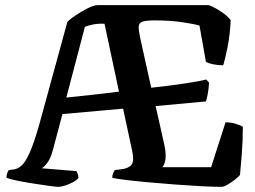

<svg xmlns="http://www.w3.org/2000/svg" viewBox="-20 -724 988 744"><path d="M205 0Q197 0 172 -3.5Q147 -7 114.5 -12Q82 -17 51.5 -23Q21 -29 5 -35Q5 -45 8 -53Q11 -61 14 -65L30 -67Q46 -68 61.5 -80.5Q77 -93 94 -130Q111 -167 132 -241L241 -639Q250 -649 273 -664.5Q296 -680 320 -692Q344 -704 358 -704H789Q811 -696 836 -679.5Q861 -663 874 -646Q871 -587 861.5 -540Q852 -493 845 -471Q824 -471 805.5 -475Q787 -479 778 -484L753 -625Q733 -631 685.5 -638Q638 -645 579 -645Q546 -645 532 -640Q518 -635 517.5 -620.5Q517 -606 523 -578L566 -384Q640 -392 699 -401Q758 -410 779 -416L790 -404Q789 -381 785 -360Q781 -339 778 -331L583 -313L617 -162Q630 -101 609 -76H798L854 -250Q876 -250 894.5 -244Q913 -238 921 -233Q921 -179 917 -127.5Q913 -76 910 -46Q903 -38 889 -27Q875 -16 861 -8Q847 0 838 0Q807 0 759.5 -2.5Q712 -5 659 -9Q606 -13 556.5 -17.5Q507 -22 469 -26.5Q431 -31 415 -35Q415 -45 418.5 -53Q422 -61 425 -65L449 -68Q477 -71 489 -85Q501 -99 492 -140L457 -303L222 -282L185 -143Q176 -109 162 -91.5Q148 -74 141 -72L276 -61Q278 -58 281 -50.5Q284 -43 284 -34Q274 -22 248 -11Q222 0 205 0ZM237 -346Q293 -352 340.5 -357Q388 -362 441 -369L385 -632Q359 -633 340 -629Q321 -625 309 -620Z"/></svg>

Font: Texturina 72pt
Style: Bold
Weight: 700
Designer: Guillermo Torres Carreño
Foundry: Omnibus-Type
Version: Version 1.002; ttfautohint (v1.8.3)